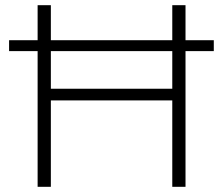

<svg xmlns="http://www.w3.org/2000/svg" viewBox="-20 -720 860 740"><path d="M695 -700H644V-378H176V-700H125V0H176V-333H644V0H695ZM15 -565V-523H804V-565Z"/></svg>

Font: Montserrat Custom ExtraLight
Style: Regular
Weight: 300
Designer: Julieta Ulanovsky
Foundry: Julieta Ulanovsky
Version: Version 7.200